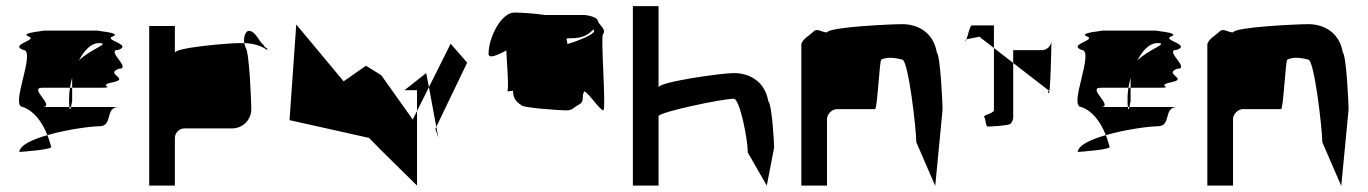

<svg xmlns="http://www.w3.org/2000/svg" viewBox="-20 -795 4473 628"><path d="M43 -298C57 -299 157 -306 147 -316C143 -329 140 -341 135 -353C86 -339 46 -321 43 -298ZM55 -445C10 -445 101 -632 55 -632C10 -650 107 -664 73 -676C40 -689 146 -695 118 -695H305C277 -695 383 -689 349 -676C316 -664 414 -650 368 -632C322 -632 414 -570 368 -570C322 -552 407 -538 349 -526C292 -514 368 -508 305 -508H216V-541C213 -530 211 -519 209 -508H118C72 -508 164 -445 118 -445H207C208 -433 210 -437 212 -445H368C322 -445 351 -382 305 -382C279 -382 200 -372 135 -353C117 -398 91 -432 55 -445ZM206 -474C206 -460 206 -451 207 -445H212C214 -453 216 -464 216 -464V-508H209C207 -496 206 -485 206 -474ZM238 -597C276 -635 345 -654 303 -654C278 -654 255 -630 238 -597Z M468 -188H552V-344C552 -360 566 -375 583 -375H739C774 -375 802 -403 802 -438C802 -454 796 -627 783 -640C781 -645 780 -650 779 -654H761C733 -654 552 -640 552 -622V-710H468ZM779 -654C775 -678 786 -694 793 -694C817 -694 825 -660 844 -646C844 -638 859 -638 853 -632C832 -647 807 -653 779 -654Z M927 -402 1187 -344C1238 -291 1292 -240 1344 -188V-432L1330 -404L1227 -549L1177 -580L1104 -529L949 -715ZM1303 -500 1374 -556 1383 -510 1344 -432V-500ZM1383 -510 1407 -380 1508 -590 1454 -652ZM1404 -374 1407 -380 1414 -344Z M1578 -619C1578 -603 1603 -612 1636 -630C1639 -576 1645 -501 1639 -496C1642 -496 1648 -497 1658 -498C1658 -495 1658 -492 1659 -488C1660 -476 1667 -462 1684 -452C1684 -442 1818 -434 1828 -434C1856 -434 1850 -440 1872 -452C1895 -464 1880 -478 1891 -496C1901 -496 1943 -434 1953 -434C1964 -434 1943 -684 1953 -684C1964 -700 1937 -715 1935 -728C1933 -740 1898 -746 1891 -746H1763C1730 -751 1681 -754 1663 -754C1619 -754 1578 -672 1578 -619ZM1638 -496C1637 -496 1638 -496 1639 -496ZM1833 -669C1841 -670 1848 -670 1852 -670C1913 -670 1923 -713 1923 -693C1923 -683 1877 -663 1836 -651C1835 -658 1834 -664 1833 -669ZM1845 -577Z M2050 -188H2134V-415C2134 -428 2342 -472 2380 -472C2400 -472 2426 -338 2426 -296L2488 -188L2512 -312C2512 -330 2505 -452 2493 -464C2481 -532 2428 -556 2380 -556C2340 -556 2134 -527 2134 -509V-775H2050Z M2601 -188H2685V-406C2685 -421 2701 -438 2717 -438H2842C2850 -438 2857 -607 2863 -600C2879 -608 2901 -608 2931 -600C2951 -600 2977 -372 2977 -330L3039 -187L3063 -437C3063 -454 3056 -612 3044 -624C3032 -692 2979 -716 2931 -716C2899 -716 2692 -707 2685 -689C2668 -689 2653 -704 2641 -692C2629 -680 2601 -665 2601 -648Z M3137 -662C3138 -661 3140 -663 3141 -666C3138 -665 3136 -663 3137 -662ZM3141 -666C3146 -678 3152 -712 3159 -712H3231V-638L3183 -675C3168 -671 3149 -669 3141 -666ZM3199 -412C3205 -406 3203 -381 3211 -381C3220 -381 3278 -384 3285 -390C3291 -396 3294 -404 3294 -412V-589L3231 -638V-434C3231 -425 3193 -418 3199 -412ZM3294 -589V-631H3388C3404 -631 3418 -644 3419 -661C3419 -647 3416 -484 3410 -490C3403 -497 3417 -500 3409 -500ZM3419 -661V-662Z M3505 -298C3519 -299 3619 -306 3609 -316C3605 -329 3602 -341 3597 -353C3548 -339 3508 -321 3505 -298ZM3517 -445C3472 -445 3563 -632 3517 -632C3472 -650 3569 -664 3535 -676C3502 -689 3608 -695 3580 -695H3767C3739 -695 3845 -689 3811 -676C3778 -664 3876 -650 3830 -632C3784 -632 3876 -570 3830 -570C3784 -552 3869 -538 3811 -526C3754 -514 3830 -508 3767 -508H3678V-541C3675 -530 3673 -519 3671 -508H3580C3534 -508 3626 -445 3580 -445H3669C3670 -433 3672 -437 3674 -445H3830C3784 -445 3813 -382 3767 -382C3741 -382 3662 -372 3597 -353C3579 -398 3553 -432 3517 -445ZM3668 -474C3668 -460 3668 -451 3669 -445H3674C3676 -453 3678 -464 3678 -464V-508H3671C3669 -496 3668 -485 3668 -474ZM3700 -597C3738 -635 3807 -654 3765 -654C3740 -654 3717 -630 3700 -597Z M3929 -188H4013V-406C4013 -421 4029 -438 4045 -438H4170C4178 -438 4185 -607 4191 -600C4207 -608 4229 -608 4259 -600C4279 -600 4305 -372 4305 -330L4367 -187L4391 -437C4391 -454 4384 -612 4372 -624C4360 -692 4307 -716 4259 -716C4227 -716 4020 -707 4013 -689C3996 -689 3981 -704 3969 -692C3957 -680 3929 -665 3929 -648Z"/></svg>

Font: bitstorm
Style: Regular
Weight: 400
Version: Version 0.2